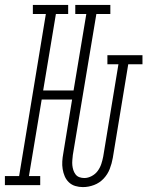

<svg xmlns="http://www.w3.org/2000/svg" viewBox="-63 -755 601 783"><path d="M275 8Q259 8 244 3.5Q229 -1 218 -11.5Q207 -22 201 -36Q195 -50 192.5 -65.5Q190 -81 191 -97Q192 -113 195 -129L231 -349H107L55 -37H101V0H-43V-37H15L124 -698H71V-735H215V-698H165L113 -386H237L289 -698H244V-735H387V-698H330L234 -123Q233 -113 232 -102Q231 -91 232 -81Q233 -71 236 -61.5Q239 -52 245 -44Q251 -36 260.5 -32.5Q270 -29 281 -29Q296 -29 311 -37Q326 -45 335.5 -58Q345 -71 350 -86Q355 -101 358 -117L420 -493H375V-530H518V-493H460L397 -111Q393 -88 384.5 -66Q376 -44 359.5 -26.5Q343 -9 320.5 -0.5Q298 8 275 8Z"/></svg>

Font: Iosevka Slab XLtObl
Style: Regular
Weight: 200
Italic angle: -9°
Monospace: yes
Designer: Belleve Invis
Foundry: Belleve Invis
Version: Version 11.1.1; ttfautohint (v1.8.3)